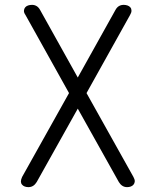

<svg xmlns="http://www.w3.org/2000/svg" viewBox="-20 -760 640 790"><path d="M515 -698 336 -377 529 -32Q535 -21 534.5 -13.5Q534 -6 529.5 -0.5Q525 5 518 7.5Q511 10 503 10Q492 10 483.5 4.5Q475 -1 469 -11L300 -313L131 -11Q125 -1 116.5 4.5Q108 10 97 10Q89 10 82 7.5Q75 5 70.5 -0.5Q66 -6 66 -13.5Q66 -21 71 -32L264 -377L85 -698Q78 -708 78.5 -716Q79 -724 83.5 -729.5Q88 -735 95.5 -737.5Q103 -740 112 -740Q122 -740 130.5 -735Q139 -730 145 -719L300 -441L455 -719Q461 -730 469.5 -735Q478 -740 489 -740Q497 -740 504.5 -737.5Q512 -735 516.5 -729.5Q521 -724 521 -716Q521 -708 515 -698Z"/></svg>

Font: Maple Mono ExtraLight
Style: Regular
Weight: 275
Monospace: yes
Designer: subframe7536
Version: Version 7.000